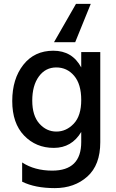

<svg xmlns="http://www.w3.org/2000/svg" viewBox="-20 -775 599 988"><path d="M367 -558H258L371 -755H447ZM269.5 -428Q214 -428 180 -381.5Q146 -335 146 -257.5Q146 -180 182.5 -139Q219 -98 270 -98Q321 -98 359.5 -138.5Q398 -179 398 -260.5Q398 -342 361.5 -385Q325 -428 269.5 -428ZM496 -43Q496 74 429.5 133.5Q363 193 262 193Q161 193 94 160V61Q158 103 249 103Q398 103 398 -44V-96Q349 -14 257 -14Q165 -14 104 -77.5Q43 -141 43 -255Q43 -369 100 -441.5Q157 -514 254.5 -514Q352 -514 398 -428V-507H496Z"/></svg>

Font: Hind Jalandhar Medium
Style: Regular
Weight: 500
Designer: Namrata Goyal
Foundry: Indian Type Foundry
Version: Version 0.702;PS 1.0;hotconv 1.0.81;makeotf.lib2.5.63406